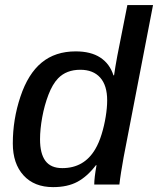

<svg xmlns="http://www.w3.org/2000/svg" viewBox="-20 -745 638 775"><path d="M194.3 10.3Q118.2 10.3 75 -37.1Q31.7 -84.5 31.7 -166Q31.7 -263.2 62.5 -355Q93.3 -447.3 148.2 -492.4Q203.1 -537.6 285.6 -537.6Q346.7 -537.6 384.8 -512.7Q422.9 -487.8 438 -440.9H440.4Q442.9 -457.5 446 -477.3Q449.2 -497.1 453.6 -520L494.1 -724.6H597.7L479 -110.4Q473.1 -78.1 468.8 -50.5Q464.4 -22.9 461.9 0H360.4Q360.4 -26.9 369.6 -78.1H367.2Q332 -32.2 292.2 -11Q252.4 10.3 194.3 10.3ZM231.4 -66.4Q319.3 -66.4 364.3 -142.6Q379.4 -168 390.1 -202.9Q400.9 -237.8 406.7 -274.2Q412.6 -310.5 412.6 -339.8Q412.6 -400.4 384.3 -431.9Q356 -463.4 304.2 -463.4Q248 -463.4 214.4 -428.7Q191.9 -405.3 175.5 -362.5Q159.2 -319.8 150.4 -271.5Q141.6 -223.1 141.6 -182.6Q141.6 -125 163.3 -95.7Q185.1 -66.4 231.4 -66.4Z"/></svg>

Font: Arimo Medium
Style: Italic
Weight: 500
Italic angle: -12°
Designer: Steve Matteson
Foundry: Monotype Imaging Inc.
Version: Version 1.33